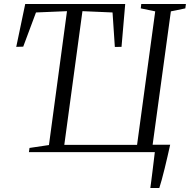

<svg xmlns="http://www.w3.org/2000/svg" viewBox="-20 -763 952 963"><path d="M734 180Q736 166 738.8 144Q741.5 122 744.8 96.5Q748 71 751 45.8Q754 20.5 756.5 0H125L128 -21L225.5 -35.5L316 -707L160.5 -700.5L96.5 -529L61.5 -528L106.5 -743H608L589.5 -528L556 -527.5L544.5 -700.5L393.5 -707L302.5 -36.5H667.5L758.5 -706L686 -721L688.5 -743H912.5L909.5 -721L837 -706L745.5 -37H833.5Q827.5 -9.5 820.2 21.8Q813 53 805.5 83.5Q798 114 791 139.5Q784 165 779 180Z"/></svg>

Font: Merriweather 120pt Light
Style: Italic
Weight: 300
Italic angle: -7.8°
Version: Version 2.101